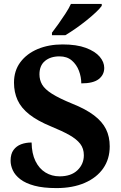

<svg xmlns="http://www.w3.org/2000/svg" viewBox="-20 -951 619 981"><path d="M268.5 10Q200.9 10 155.6 -2.3Q110.2 -14.6 83.5 -35.4Q56.8 -56.1 45.4 -81Q34.1 -105.8 34.1 -129.8Q34.1 -164.3 49 -184.6Q63.8 -204.8 88 -213.9Q112.1 -222.9 141.5 -222.9Q142.3 -166.3 161.2 -127.8Q180.2 -89.2 212.4 -69.6Q244.5 -50 284.6 -50Q343.5 -50 376 -81.4Q408.4 -112.7 408.4 -158Q408.4 -192.1 389.9 -216.2Q371.3 -240.2 334.3 -261.1Q297.4 -281.9 241.3 -304.8Q171.1 -333.7 129.6 -366.6Q88 -399.5 69.7 -439.7Q51.5 -479.9 51.5 -528.5Q51.5 -589.6 84 -633.2Q116.6 -676.9 172.8 -700.5Q228.9 -724 299.5 -724Q371.6 -724 418.9 -706.3Q466.2 -688.5 489.4 -661.3Q512.6 -634 512.6 -603.9Q512.6 -569 484.7 -547Q456.8 -525 395.3 -525Q395.3 -557.7 383.3 -589.3Q371.4 -620.9 346.9 -641.9Q322.4 -663 283.9 -663Q238 -663 209.8 -639.5Q181.6 -616.1 181.6 -571Q181.6 -542.6 195.2 -518.9Q208.8 -495.2 245.5 -471.9Q282.1 -448.7 349.3 -421.2Q418.2 -393.7 460.3 -361.7Q502.4 -329.8 521.5 -291.3Q540.6 -252.9 540.6 -203.2Q540.6 -138.6 507.4 -90.9Q474.2 -43.2 412.9 -16.6Q351.6 10 268.5 10ZM245.5 -784Q260.5 -803 278.8 -829Q297.2 -855 314.8 -882Q332.4 -909 342.4 -931H499.8V-921Q490.8 -908 469.7 -888Q448.5 -868 421 -846Q393.6 -824 365.4 -804.5Q337.2 -785 313.7 -771H245.5Z"/></svg>

Font: Noto Serif Khmer
Style: Regular
Weight: 400
Designer: Danh Hong and the Monotype Design Team
Foundry: Monotype Imaging Inc.
Version: Version 2.003